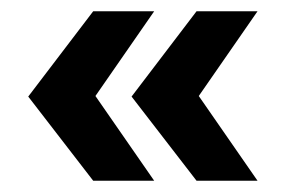

<svg xmlns="http://www.w3.org/2000/svg" viewBox="-20 -377 499 340"><path d="M145 -57 30 -206 145 -357H253L149 -207L253 -57ZM328 -57 213 -206 328 -357H436L332 -207L436 -57Z"/></svg>

Font: Rokkitt
Style: Bold
Weight: 700
Designer: Vernon Adams
Foundry: Vernon Adams
Version: Version 3.103